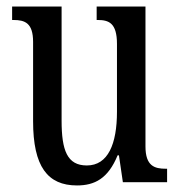

<svg xmlns="http://www.w3.org/2000/svg" viewBox="-20 -556 550 586"><path d="M215 10C269 10 310 -11 339 -82H343L355 0H490V-41H486C452 -41 424 -49 424 -109V-536H275V-495H278C312 -495 337 -486 337 -422V-215C337 -117 310 -51 245 -51C185 -51 168 -97 168 -188V-536H17V-495H21C56 -495 81 -486 81 -428V-186C81 -48 125 10 215 10Z"/></svg>

Font: Noto Serif Tamil ExtraCondensed
Style: Italic
Weight: 400
Width: 2
Italic angle: -12°
Designer: Indian Type Foundry, Tom Grace, and the Monotype Design Team
Foundry: Monotype Imaging Inc.
Version: Version 2.003